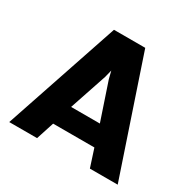

<svg xmlns="http://www.w3.org/2000/svg" viewBox="-160 -899 1071 1064"><g transform="rotate(30 375.0 -366.5)"><path d="M28 0H206L243 -114H507L544 0H722L475 -733H275ZM283 -244 363 -482 375 -530 387 -482 467 -244Z"/></g></svg>

Font: Kreadon Extra Bold
Style: Regular
Weight: 800
Designer: kohakuno
Foundry: StudioGnu
Version: Version 1.000;Glyphs 3.1.2 (3151)